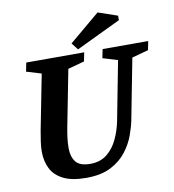

<svg xmlns="http://www.w3.org/2000/svg" viewBox="-88 -878 877 966"><g transform="rotate(-10 350.5 -395.0)"><path d="M275 10Q202 10 158.5 -12Q115 -34 96 -72Q77 -110 77 -159Q77 -183 81 -210Q85 -237 90 -265L145 -546L69 -569L78 -614H374L365 -569L281 -546L226 -264Q220 -234 216.5 -206.5Q213 -179 213 -152Q213 -109 233.5 -82.5Q254 -56 308 -56Q359 -56 393.5 -84Q428 -112 448 -155.5Q468 -199 477 -245L535 -546L459 -569L468 -614H701L692 -569L608 -546L548 -236Q542 -205 527 -163Q512 -121 482 -81.5Q452 -42 402 -16Q352 10 275 10ZM346 -634 319 -669 475 -800 574 -766V-743Z"/></g></svg>

Font: Manuale
Style: Bold Italic
Weight: 700
Italic angle: -11°
Version: Version 1.002